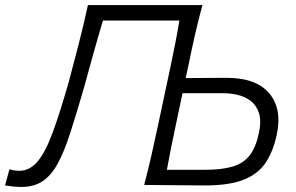

<svg xmlns="http://www.w3.org/2000/svg" viewBox="-58 -733 1172 761"><path d="M26.5 8Q11 8 -6.2 6.2Q-23.5 4.5 -38 2L-20.5 -62.5Q-11 -59 -0.8 -57.5Q9.5 -56 18 -56Q60 -56 91.2 -93.2Q122.5 -130.5 151.2 -208.8Q180 -287 215 -410Q235 -485 254.5 -560.8Q274 -636.5 290.5 -713H744.5Q728 -653 715.2 -596.8Q702.5 -540.5 688.5 -472L678 -423.5Q707 -423.5 748.2 -424Q789.5 -424.5 840.5 -424.5Q957.5 -424.5 1009.2 -363Q1061 -301.5 1039 -199.5Q1025.5 -135.5 996.5 -90.5Q967.5 -45.5 910.5 -21.8Q853.5 2 755 2Q684 2 626 1Q568 0 513.5 0Q529 -60 541.8 -115.5Q554.5 -171 568.5 -237L617 -465Q628 -517 636.8 -561.8Q645.5 -606.5 653 -651.5H350Q330 -584.5 311 -516.5Q292 -448.5 272.5 -377Q243.5 -277.5 220 -204.8Q196.5 -132 170.8 -84.8Q145 -37.5 110.8 -14.8Q76.5 8 26.5 8ZM603.5 -60H754Q821 -60 864 -72.8Q907 -85.5 931.5 -117Q956 -148.5 968 -205Q978.5 -253.5 968.5 -284.5Q958.5 -315.5 936 -332.8Q913.5 -350 884.5 -356.8Q855.5 -363.5 827.5 -363.5H665.5L641 -248Q629.5 -195.5 620.8 -151.2Q612 -107 603.5 -60Z"/></svg>

Font: Commissioner Flair Light
Style: Italic
Weight: 300
Italic angle: -12°
Designer: Kostas Bartsokas
Foundry: Kostas Bartsokas
Version: Version 1.000; ttfautohint (v1.8.3)